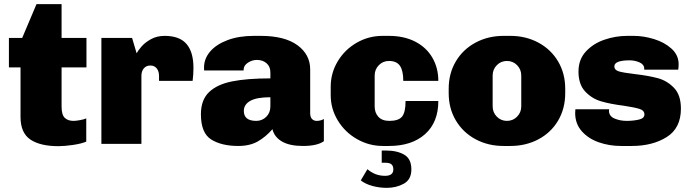

<svg xmlns="http://www.w3.org/2000/svg" viewBox="-20 -694 3331 926"><path d="M277 -674V-511H397V-369H277V-180Q277 -140 292.5 -125.5Q308 -111 334 -111Q346 -111 365.5 -114.5Q385 -118 396 -123V-11Q373 -1 332 5Q291 11 262 11Q174 11 126.5 -21Q79 -53 79 -130V-369H23V-511H87L156 -674Z M913 -367Q913 -335 909 -304H747V-328Q747 -350 736 -364Q725 -378 705 -378Q685 -378 673.5 -364Q662 -350 662 -328V0H469V-511H617L639 -437Q645 -449 662 -469Q679 -489 708 -505Q737 -521 774 -521Q846 -521 879.5 -482Q913 -443 913 -367Z M1476 -359V-148Q1476 -129 1485 -120Q1494 -111 1507 -111Q1526 -111 1542 -120V-13Q1510 10 1441 10Q1377 10 1340 -11.5Q1303 -33 1294 -71Q1262 -34 1223.5 -12Q1185 10 1129 10Q1049 10 999 -21Q949 -52 949 -143Q949 -212 988 -249.5Q1027 -287 1099.5 -301.5Q1172 -316 1284 -316V-345Q1284 -373 1265.5 -389Q1247 -405 1219 -405Q1196 -405 1175.5 -391.5Q1155 -378 1155 -358V-354H965Q964 -357 964 -368Q964 -411 993.5 -445.5Q1023 -480 1077.5 -500.5Q1132 -521 1204 -521H1237Q1353 -521 1414.5 -476Q1476 -431 1476 -359ZM1156 -159Q1156 -111 1216 -111Q1244 -111 1264 -130.5Q1284 -150 1284 -181V-225Q1218 -225 1187 -207.5Q1156 -190 1156 -159Z M2094 -304H1925Q1925 -353 1909 -376.5Q1893 -400 1856 -400Q1827 -400 1807 -379.5Q1787 -359 1787 -330V-181Q1787 -150 1805 -130.5Q1823 -111 1858 -111Q1902 -111 1919 -131.5Q1936 -152 1936 -207H2094Q2094 -104 2030 -47Q1966 10 1856 10H1827Q1760 10 1702 -23Q1644 -56 1609.5 -112.5Q1575 -169 1575 -235V-276Q1575 -342 1609 -398.5Q1643 -455 1700.5 -488Q1758 -521 1825 -521H1855Q1929 -521 1983 -493Q2037 -465 2065.5 -415.5Q2094 -366 2094 -304ZM1837 154Q1877 154 1877 123Q1877 107 1868.5 99Q1860 91 1839 91H1821V32H1842Q1895 32 1929.5 52Q1964 72 1964 123Q1964 172 1927.5 192Q1891 212 1846 212Q1809 212 1775 202.5Q1741 193 1720 176L1752 122Q1789 154 1837 154Z M2144 -245V-266Q2144 -340 2178.5 -398Q2213 -456 2273.5 -488.5Q2334 -521 2409 -521H2441Q2516 -521 2576.5 -488.5Q2637 -456 2671.5 -398Q2706 -340 2706 -266V-245Q2706 -170 2671.5 -112Q2637 -54 2576.5 -22Q2516 10 2441 10H2409Q2334 10 2273.5 -22.5Q2213 -55 2178.5 -113Q2144 -171 2144 -245ZM2494 -181V-330Q2494 -359 2474 -379.5Q2454 -400 2425 -400Q2396 -400 2376 -379.5Q2356 -359 2356 -330V-181Q2356 -152 2376 -131.5Q2396 -111 2425 -111Q2454 -111 2474 -131.5Q2494 -152 2494 -181Z M3253 -384Q3253 -370 3251 -358H3087V-363Q3087 -383 3064.5 -393Q3042 -403 3017 -403Q2943 -403 2943 -374Q2943 -356 2965.5 -349.5Q2988 -343 3040 -337Q3108 -329 3152.5 -317Q3197 -305 3230.5 -270.5Q3264 -236 3264 -170Q3264 -76 3195.5 -33Q3127 10 3027 10H2975Q2919 10 2868.5 -7.5Q2818 -25 2786 -61Q2754 -97 2754 -149Q2754 -160 2755 -167H2918Q2917 -164 2917 -160Q2917 -134 2943.5 -122.5Q2970 -111 3003 -111Q3033 -111 3060.5 -117Q3088 -123 3088 -142Q3088 -161 3065 -168.5Q3042 -176 2989 -184Q2925 -192 2880 -205Q2835 -218 2802.5 -252.5Q2770 -287 2770 -349Q2770 -407 2805.5 -445.5Q2841 -484 2895 -502.5Q2949 -521 3005 -521H3036Q3084 -521 3134.5 -505.5Q3185 -490 3219 -459Q3253 -428 3253 -384Z"/></svg>

Font: Chivo Black
Style: Regular
Weight: 900
Designer: Hector Gatti
Foundry: Omnibus-Type
Version: Version 1.007